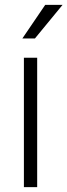

<svg xmlns="http://www.w3.org/2000/svg" viewBox="-20 -764 275 784"><path d="M131.8 0H77.6V-528.3H131.8ZM164.6 -744.1H235.4L122.6 -606.9H71.3Z"/></svg>

Font: MAUL Condensed Light
Style: Light
Weight: 300
Designer: MAUL
Version: Version 2.137; 2017; ttfautohint (v1.8.3)